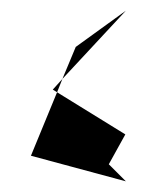

<svg xmlns="http://www.w3.org/2000/svg" viewBox="-20 -676 295 360"><path d="M38 -384 216 -336 184 -368 215 -424 87 -503ZM79 -508 97 -528 87 -503ZM97 -528 216 -656 122 -588Z"/></svg>

Font: bitstorm
Style: Regular
Weight: 400
Version: Version 0.2